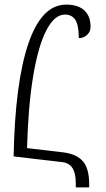

<svg xmlns="http://www.w3.org/2000/svg" viewBox="-20 -748 457 831"><path d="M366 49V63H308V46Q308 2 294 -20Q280 -42 252 -46L39 -71Q45 -389 102.5 -558.5Q160 -728 266 -728Q318 -728 345 -703Q372 -678 372 -632Q372 -611 357 -597Q342 -583 321 -583Q321 -639 306 -662Q291 -685 261 -685Q216 -685 180.5 -616.5Q145 -548 123.5 -418Q102 -288 97 -107L258 -88Q314 -80 340 -48.5Q366 -17 366 49Z"/></svg>

Font: Noto Serif Armenian Light Cond
Style: Regular
Weight: 300
Width: 3
Designer: Monotype Design team
Foundry: Monotype Imaging Inc.
Version: Version 1.000